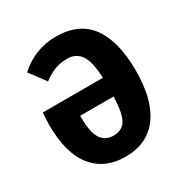

<svg xmlns="http://www.w3.org/2000/svg" viewBox="-136 -653 742 775"><g transform="rotate(-30 235.0 -265.5)"><path d="M440 -266Q440 -130 386.5 -57.5Q333 15 231 15Q135 15 81 -51.5Q27 -118 27 -253Q27 -259 30 -307H310Q307 -384 285.5 -415Q264 -446 223 -446Q193 -446 166.5 -436.5Q140 -427 111 -405L56 -479Q131 -546 228 -546Q336 -546 388 -474Q440 -402 440 -266ZM310 -220H154V-213Q154 -143 173.5 -113Q193 -83 232 -83Q270 -83 288.5 -111.5Q307 -140 310 -220Z"/></g></svg>

Font: Fira Sans Compressed SemiBold
Style: Regular
Weight: 600
Width: 1
Designer: bBox Type GmbH & Carrois Corporate GbR & Edenspiekermann AG
Foundry: bBox Type GmbH & Carrois Corporate GbR & Edenspiekermann AG
Version: Version 4.301